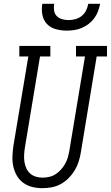

<svg xmlns="http://www.w3.org/2000/svg" viewBox="-20 -975 579 1003"><path d="M201 8Q174 8 148 1.5Q122 -5 101.5 -20Q81 -35 68 -57.5Q55 -80 49.5 -105.5Q44 -131 45 -158Q46 -185 50 -213L128 -680H81V-735H243V-680H189L110 -204Q107 -185 106 -166.5Q105 -148 107.5 -130.5Q110 -113 117 -97Q124 -81 136.5 -69.5Q149 -58 166 -52.5Q183 -47 202 -47Q219 -47 237 -51Q255 -55 270.5 -65Q286 -75 298.5 -89Q311 -103 320 -119Q329 -135 334 -152Q339 -169 342 -186L424 -680H377V-735H539V-680H485L402 -177Q398 -153 390.5 -129.5Q383 -106 369.5 -84Q356 -62 337.5 -43.5Q319 -25 296.5 -13Q274 -1 249.5 3.5Q225 8 201 8ZM329 -815Q300 -815 272 -822.5Q244 -830 225.5 -849.5Q207 -869 201.5 -897.5Q196 -926 201 -955H263Q260 -938 262.5 -920.5Q265 -903 276 -891.5Q287 -880 304 -875Q321 -870 338 -870Q356 -870 374 -875Q392 -880 406.5 -891.5Q421 -903 429.5 -920Q438 -937 441 -955H503Q499 -935 492 -916Q485 -897 472.5 -880Q460 -863 443 -850Q426 -837 407 -829Q388 -821 368 -818Q348 -815 329 -815Z"/></svg>

Font: Iosevka Slab Light Oblique
Style: Regular
Weight: 300
Italic angle: -9°
Monospace: yes
Designer: Belleve Invis
Foundry: Belleve Invis
Version: Version 11.1.1; ttfautohint (v1.8.3)